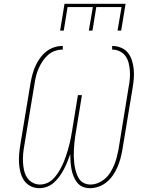

<svg xmlns="http://www.w3.org/2000/svg" viewBox="-20 -975 790 1003"><path d="M294 -815 317 -955H636L613 -815H594L615 -938H483L463 -815H444L465 -938H333L313 -815ZM450 8Q429 8 411.5 0.5Q394 -7 382.5 -22Q371 -37 364 -54.5Q357 -72 353.5 -91Q350 -110 348.5 -130Q347 -150 347 -170Q340 -150 332 -130Q324 -110 314 -91Q304 -72 291.5 -54.5Q279 -37 262.5 -22Q246 -7 226 0.5Q206 8 185 8Q161 8 140 -2.5Q119 -13 106 -32Q93 -51 87 -74Q81 -97 79.5 -121Q78 -145 80 -169.5Q82 -194 86 -218L140 -544Q144 -566 150 -588Q156 -610 165.5 -631Q175 -652 189 -671.5Q203 -691 222 -706Q241 -721 263 -728Q285 -735 308 -735V-716Q287 -716 267 -709Q247 -702 231 -688Q215 -674 203 -656Q191 -638 182.5 -619Q174 -600 169 -580.5Q164 -561 161 -541L107 -215Q103 -194 101 -172Q99 -150 100 -128.5Q101 -107 105.5 -86.5Q110 -66 120.5 -49Q131 -32 149 -21.5Q167 -11 189 -11Q206 -11 223 -17.5Q240 -24 253.5 -36.5Q267 -49 277.5 -64Q288 -79 296.5 -94.5Q305 -110 312 -126.5Q319 -143 324.5 -159.5Q330 -176 335 -193Q340 -210 344 -226.5Q348 -243 351 -260Q354 -277 357 -294L387 -478H408L378 -294Q375 -277 372.5 -260.5Q370 -244 368.5 -227Q367 -210 366 -193Q365 -176 365.5 -159.5Q366 -143 367.5 -126.5Q369 -110 372.5 -94.5Q376 -79 381.5 -64Q387 -49 396.5 -36.5Q406 -24 421 -17.5Q436 -11 452 -11Q473 -11 493 -19.5Q513 -28 529.5 -42.5Q546 -57 557.5 -76Q569 -95 577 -114.5Q585 -134 590 -154Q595 -174 599 -194L652 -520Q656 -541 658 -562.5Q660 -584 658.5 -605Q657 -626 652 -646Q647 -666 635.5 -682Q624 -698 605.5 -707Q587 -716 566 -716V-735Q590 -735 612 -726Q634 -717 648 -699.5Q662 -682 669 -660Q676 -638 678.5 -614Q681 -590 679 -565.5Q677 -541 673 -517L619 -191Q615 -168 609 -146Q603 -124 593.5 -102Q584 -80 570 -59.5Q556 -39 537 -23.5Q518 -8 495.5 0Q473 8 450 8Z"/></svg>

Font: Iosevka Etoile Thin Oblique
Style: Regular
Weight: 100
Italic angle: -9°
Designer: Belleve Invis
Foundry: Belleve Invis
Version: Version 15.5.2; ttfautohint (v1.8.4)